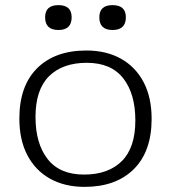

<svg xmlns="http://www.w3.org/2000/svg" viewBox="-20 -719 667 749"><path d="M310 10Q232.5 10 175.2 -22Q118 -54 86.8 -113.5Q55.5 -173 55.5 -256.5Q55.5 -384 125 -453Q194.5 -522 317 -522Q394.5 -522 451.8 -490Q509 -458 540.2 -398.5Q571.5 -339 571.5 -255.5Q571.5 -128 501.8 -59Q432 10 310 10ZM308 -38Q402.5 -38 455.2 -90.5Q508 -143 508 -249Q508 -353 460.8 -413.5Q413.5 -474 318.5 -474Q224 -474 171.2 -421.5Q118.5 -369 118.5 -263Q118.5 -159 165.8 -98.5Q213 -38 308 -38ZM208 -602Q156 -602 156 -651.5Q156 -699 208 -699Q259.5 -699 259.5 -651.5Q259.5 -602 208 -602ZM419 -602Q367.5 -602 367.5 -651.5Q367.5 -699 419 -699Q471 -699 471 -651.5Q471 -602 419 -602Z"/></svg>

Font: Newsreader 6pt Light
Style: Regular
Weight: 300
Designer: Hugues Gentile
Foundry: Production Type
Version: Version 1.003; ttfautohint (v1.8.3)